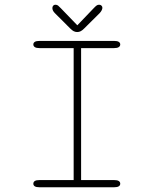

<svg xmlns="http://www.w3.org/2000/svg" viewBox="-20 -792 659 812"><path d="M147.5 0Q133.5 0 127.2 -4Q121 -8 121 -15Q121 -22.5 127.2 -26.5Q133.5 -30.5 147.5 -30.5H291.5V-588.5H147.5Q133.5 -588.5 127.2 -592.8Q121 -597 121 -604Q121 -611 127.2 -615Q133.5 -619 147.5 -619H462Q476 -619 482.2 -615Q488.5 -611 488.5 -604Q488.5 -597 482.2 -592.8Q476 -588.5 462 -588.5H323V-30.5H462Q476 -30.5 482.2 -26.5Q488.5 -22.5 488.5 -15Q488.5 -8 482.2 -4Q476 0 462 0ZM401.5 -736.5 336 -671.5Q328 -663.5 321.2 -660Q314.5 -656.5 306.5 -656.5Q298.5 -656.5 291.8 -660Q285 -663.5 277 -671.5L212 -736.5Q201.5 -747 201.5 -758Q201.5 -764 205 -768Q208.5 -772 214 -772Q221 -772 225.5 -768.5Q230 -765 237.5 -757L307 -685L375.5 -756.5Q383 -764.5 387.8 -768.2Q392.5 -772 399 -772Q405.5 -772 409.2 -768.2Q413 -764.5 413 -759Q413 -754.5 410.2 -748.8Q407.5 -743 401.5 -736.5Z"/></svg>

Font: Sono ExtraLight
Style: Regular
Weight: 200
Designer: Tyler Finck
Foundry: Tyler Finck
Version: Version 2.112